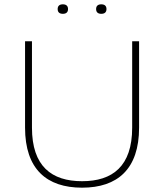

<svg xmlns="http://www.w3.org/2000/svg" viewBox="-20 -859 760 889"><path d="M360 10C524 10 624 -76 624 -268V-668H592V-268C592 -89 501 -20 360 -20C219 -20 128 -89 128 -268V-668H96V-268C96 -76 196 10 360 10ZM271 -795C286 -795 295 -802 295 -817C295 -832 286 -839 271 -839C256 -839 247 -832 247 -817C247 -802 256 -795 271 -795ZM449 -795C464 -795 473 -802 473 -817C473 -832 464 -839 449 -839C434 -839 425 -832 425 -817C425 -802 434 -795 449 -795Z"/></svg>

Font: Gantari Thin
Style: Regular
Weight: 250
Designer: Anugrah Pasau
Foundry: Lafontype
Version: Version 1.000